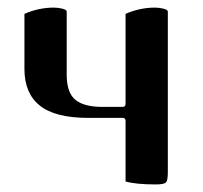

<svg xmlns="http://www.w3.org/2000/svg" viewBox="-20 -486 540 510"><path d="M44.9 -302.7V-449.2Q83 -465.8 123 -465.8Q134.8 -465.8 146 -462.9Q157.2 -460 157.2 -455.1V-287.1Q157.2 -240.2 179.9 -221.2Q202.6 -202.1 251.5 -202.1H305.7Q313.5 -202.1 313.5 -210V-449.2Q351.6 -465.8 391.6 -465.8Q403.3 -465.8 414.6 -462.9Q425.8 -460 425.8 -455.1V-28.3Q425.8 -5.9 420.4 -1Q415 3.9 393.6 3.9Q341.3 3.9 313.5 -3.9V-165Q313.5 -172.9 305.7 -172.9H213.9Q126.5 -172.9 85.7 -205.6Q44.9 -238.3 44.9 -302.7Z"/></svg>

Font: Monomachus
Style: Medium
Weight: 500
Designer: Alexey Kryukov
Version: Version 1.0